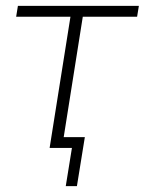

<svg xmlns="http://www.w3.org/2000/svg" viewBox="-20 -504 493 654"><path d="M204 130 225 0H149L220 -447H35L41 -484H453L447 -447H262L197 -37H269L242 130Z"/></svg>

Font: Nunito Sans ExtraLight
Style: Italic
Weight: 200
Italic angle: -9°
Designer: Vernon Adams
Foundry: Vernon Adams
Version: Version 3.006; ttfautohint (v1.8.3)